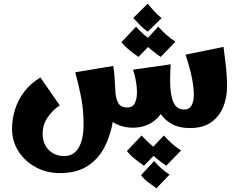

<svg xmlns="http://www.w3.org/2000/svg" viewBox="-20 -680 1290 1036"><path d="M302 254Q232 254 173.5 222.5Q115 191 80 137Q45 83 45 14Q45 -39 61.5 -90.5Q78 -142 111.5 -186Q145 -230 198 -262L302 -112Q260 -82 235 -43.5Q210 -5 210 42Q210 76 224 103Q238 130 264.5 146Q291 162 326 162Q365 162 388 138.5Q411 115 421 76.5Q431 38 431 -5Q431 -87 418 -153.5Q405 -220 386 -290L591 -324Q596 -293 597.5 -273Q599 -253 600 -233Q601 -224 601 -215Q601 -206 602 -198Q603 -114 590.5 -33.5Q578 47 545 112Q512 177 453 215.5Q394 254 302 254ZM696 9Q648 9 607 -11Q566 -31 541 -73Q516 -115 516 -182L602 -198Q603 -152 617 -126Q631 -100 666 -100Q696 -100 707.5 -123.5Q719 -147 719 -181Q719 -200 717 -217.5Q715 -235 711 -255.5Q707 -276 698 -304L901 -333Q900 -318 899 -295.5Q898 -273 898 -251Q898 -170 873.5 -111.5Q849 -53 804 -22Q759 9 696 9ZM1004 11Q947 11 907.5 -11Q868 -33 847 -66Q826 -99 820 -132L898 -251Q898 -202 904.5 -165.5Q911 -129 927.5 -109Q944 -89 973 -89Q1002 -89 1014 -112Q1026 -135 1026 -169Q1026 -206 1015.5 -259.5Q1005 -313 981 -385L1186 -427Q1192 -381 1196.5 -344Q1201 -307 1203 -275.5Q1205 -244 1205 -212Q1205 -154 1184.5 -103Q1164 -52 1120 -20.5Q1076 11 1004 11ZM777 -509Q755 -525 736.5 -543.5Q718 -562 699 -583L777 -660Q796 -637 812.5 -619Q829 -601 852 -582ZM727 -373Q702 -390 677.5 -410Q653 -430 635 -452L714 -536Q735 -513 757 -493Q779 -473 807 -455ZM847 -373Q822 -390 797.5 -410Q773 -430 755 -452L834 -536Q855 -513 877 -493Q899 -473 927 -455ZM824 336Q801 320 778.5 302.5Q756 285 741 265L812 189Q831 211 850.5 228.5Q870 246 895 262ZM757 214Q732 197 707.5 177.5Q683 158 665 135L744 51Q765 74 787 94Q809 114 837 132ZM877 214Q852 197 827.5 177.5Q803 158 785 135L864 51Q885 74 907 94Q929 114 957 132Z"/></svg>

Font: Marhey Light SemiBold
Style: Regular
Weight: 600
Version: Version 1.000